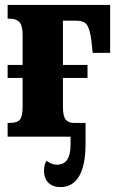

<svg xmlns="http://www.w3.org/2000/svg" viewBox="-20 -556 495 781"><path d="M428 -536V-341H357L351 -397Q345 -438 333.5 -455Q322 -472 289 -472H236V-292H336V-239H236V-121Q236 -84 247 -70Q258 -56 280 -56H328V29Q328 116 302 160.5Q276 205 226 205Q195 205 177 187.5Q159 170 159 138Q159 112 170 98Q190 114 211 114Q267 114 267 34V0H11V-56H20Q50 -56 61 -69.5Q72 -83 72 -121V-239H11V-292H72V-413Q72 -452 59 -466Q46 -480 20 -480H11V-536Z"/></svg>

Font: Noto Serif CondBlack
Style: Regular
Weight: 900
Width: 3
Designer: Monotype Design Team
Foundry: Monotype Imaging Inc.
Version: Version 1.001